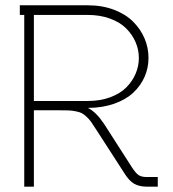

<svg xmlns="http://www.w3.org/2000/svg" viewBox="-20 -699 647 719"><path d="M311 -293.9Q341.3 -278.3 371.1 -232.9L475.1 -70.8Q489.3 -49.3 500 -42.7Q510.7 -36.1 529.8 -36.1H570.8V0H529.8Q502 0 482.7 -10.7Q463.4 -21.5 444.8 -51.8L340.8 -212.9Q328.6 -231.9 321.3 -242.4Q314 -252.9 303.7 -262.2Q293.5 -271.5 285.9 -275.4Q278.3 -279.3 263.7 -282.2Q249 -285.2 235.1 -285.6Q221.2 -286.1 195.8 -286.1H106.9V0H70.8V-643.1H54.2V-679.2H308.1Q362.8 -679.2 407 -662.4Q451.2 -645.5 479 -617.4Q506.8 -589.4 521.5 -554.7Q536.1 -520 536.1 -481.9Q536.1 -444.8 521.5 -411.4Q506.8 -377.9 479.2 -352.1Q451.7 -326.2 408.2 -310.8Q364.7 -295.4 311 -294.9H310.1V-293.9ZM308.1 -320.8Q355 -320.8 392.6 -334.7Q430.2 -348.6 453.1 -371.8Q476.1 -395 488 -423.3Q500 -451.7 500 -481.9Q500 -512.2 488 -540.5Q476.1 -568.8 453.1 -592Q430.2 -615.2 392.6 -629.2Q355 -643.1 308.1 -643.1H106.9V-320.8Z"/></svg>

Font: Rawengulk
Style: Regular
Weight: 400
Version: Version 0.92